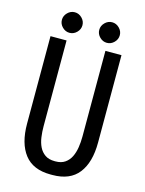

<svg xmlns="http://www.w3.org/2000/svg" viewBox="-125 -921 750 993"><g transform="rotate(15 250.0 -424.5)"><path d="M245 -3Q151 -3 105.5 -61.5Q60 -120 60 -226V-694H146V-235Q146 -205 150 -176.5Q154 -148 165 -125.5Q176 -103 196 -89Q216 -75 248 -75H252Q283 -75 303 -89Q323 -103 334 -125.5Q345 -148 349.5 -176.5Q354 -205 354 -235V-694H440V-226Q440 -120 394.5 -61.5Q349 -3 255 -3ZM150 -846Q172 -846 188.5 -829.5Q205 -813 205 -791Q205 -769 188.5 -752.5Q172 -736 150 -736Q128 -736 111.5 -752.5Q95 -769 95 -791Q95 -813 111.5 -829.5Q128 -846 150 -846ZM350 -846Q372 -846 388.5 -829.5Q405 -813 405 -791Q405 -769 388.5 -752.5Q372 -736 350 -736Q328 -736 311.5 -752.5Q295 -769 295 -791Q295 -813 311.5 -829.5Q328 -846 350 -846Z"/></g></svg>

Font: D2Coding ligature
Style: Regular
Weight: 400
Monospace: yes
Designer: Yong-Rak Park; Jeong-Hwan Yoon; Sang-Min Lee;
Foundry: NHN Corporation
Version: Version 1.3.2; Build 20180524